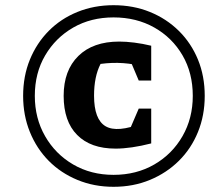

<svg xmlns="http://www.w3.org/2000/svg" viewBox="-20 -706 843 739"><path d="M425 -134Q329 -134 277 -186.5Q225 -239 225 -337Q225 -435 281.5 -490.5Q338 -546 439 -546Q465 -546 497 -542Q529 -538 562 -530L534 -449Q496 -460 454 -463Q412 -466 367 -460Q342 -411 342 -338Q342 -246 386.5 -220Q431 -194 528 -232L562 -154Q523 -144 488.5 -139Q454 -134 425 -134ZM456 -153 514 -288H562V-154ZM514 -396 457 -531 562 -530V-396ZM417 13Q342 13 278 -13.5Q214 -40 167.5 -87Q121 -134 95 -198Q69 -262 69 -337Q69 -413 95 -476.5Q121 -540 167.5 -587Q214 -634 278 -660Q342 -686 417 -686Q493 -686 557 -660Q621 -634 668.5 -587Q716 -540 742 -476.5Q768 -413 768 -337Q768 -262 742 -198Q716 -134 668.5 -87Q621 -40 557 -13.5Q493 13 417 13ZM417 -33Q505 -33 574 -73Q643 -113 682.5 -182Q722 -251 722 -337Q722 -425 682.5 -493Q643 -561 574 -600Q505 -639 417 -639Q330 -639 262 -600Q194 -561 154 -493Q114 -425 114 -337Q114 -251 153.5 -182Q193 -113 261.5 -73Q330 -33 417 -33Z"/></svg>

Font: Piazzolla Thin Black
Style: Italic
Weight: 900
Italic angle: -11.3°
Version: Version 2.005